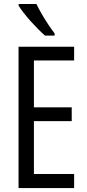

<svg xmlns="http://www.w3.org/2000/svg" viewBox="-20 -950 439 970"><path d="M354.5 0H73.7V-713.9H354.5V-644.5H151.4V-407.7H342.3V-337.9H151.4V-70.8H354.5ZM164.1 -929.7Q175.3 -906.2 191.2 -878.9Q207 -851.6 224.1 -825.9Q241.2 -800.3 255.9 -781.2V-770H207.5Q192.4 -783.2 173.6 -802Q154.8 -820.8 135.7 -842Q116.7 -863.3 100.6 -883.8Q84.5 -904.3 74.2 -920.9V-929.7Z"/></svg>

Font: Open Sans Condensed
Style: Regular
Weight: 400
Width: 3
Designer: Monotype Design Team
Foundry: Monotype Imaging Inc.
Version: Version 3.000